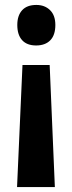

<svg xmlns="http://www.w3.org/2000/svg" viewBox="-20 -574 291 777"><path d="M71 -311H181L202 183H49ZM204 -473Q204 -432 183.5 -411Q163 -390 126 -390Q89 -390 69.5 -411.5Q50 -433 50 -473Q50 -511 69.5 -532.5Q89 -554 127 -554Q161 -554 182.5 -533Q204 -512 204 -473Z"/></svg>

Font: Noto Sans Display ExtraCondensed
Style: Regular
Weight: 400
Width: 2
Version: Version 2.003